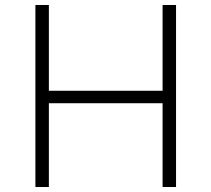

<svg xmlns="http://www.w3.org/2000/svg" viewBox="-20 -750 848 770"><path d="M632 -336H176V0H122V-730H176V-386H632V-730H686V0H632Z"/></svg>

Font: Sora-SIA ExtraLight
Style: Regular
Weight: 200
Designer: Jonathan Barnbrook, Julián Moncada
Foundry: Barnbrook Fonts
Version: Version 2.000